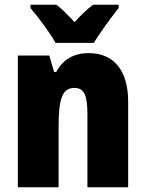

<svg xmlns="http://www.w3.org/2000/svg" viewBox="-20 -786 611 806"><path d="M213 -606H374C398 -647 448 -715 478 -752V-766H371C347 -749 322 -725 293 -693C264 -724 241 -748 217 -766H108V-752C138 -718 193 -644 213 -606ZM353 -563C289 -563 244 -536 216 -484H207L187 -553H55V0H226V-250C226 -370 240 -417 293 -417C336 -417 347 -379 347 -306V0H518V-360C518 -493 455 -563 353 -563Z"/></svg>

Font: Noto Sans Devanagari Condensed Black
Style: Regular
Weight: 900
Width: 3
Designer: Jelle Bosma - Monotype Design Team
Foundry: Monotype Imaging Inc.
Version: Version 2.004